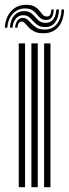

<svg xmlns="http://www.w3.org/2000/svg" viewBox="-29 -781 288 801"><path d="M155 0V-600H181.5V0ZM49.2 0V-600H75.5V0ZM102 0V-600H128.5V0ZM-9 -665.5Q-6.2 -709.2 18.5 -735.5Q43.2 -761.8 82.5 -760.8Q104.2 -760.5 116.2 -753.1Q128.2 -745.8 135.4 -736.4Q142.5 -727 149 -719.8Q155.5 -712.5 166.2 -712.2Q176 -712 180.1 -719.1Q184.2 -726.2 185.5 -741.5H195.2Q194 -719.2 186.6 -708.4Q179.2 -697.5 163 -697.8Q148.8 -697.8 140.2 -704.9Q131.8 -712 124.5 -721.4Q117.2 -730.8 106.8 -738Q96.2 -745.2 77.8 -745.8Q45.8 -746.5 24.8 -724Q3.8 -701.5 1.8 -665.5ZM12.5 -665.5Q14.8 -699.5 31.4 -717.4Q48 -735.2 73.2 -734.5Q90.2 -734 100.4 -726.6Q110.5 -719.2 118.2 -709.9Q126 -700.5 135.2 -693.2Q144.5 -686 160.2 -685.8Q180.8 -685.2 192.4 -699.4Q204 -713.5 206.2 -741.5H217Q215.5 -705.5 200.4 -686.5Q185.2 -667.5 158.5 -668Q140.5 -668.2 129.2 -675.6Q118 -683 109.6 -692.6Q101.2 -702.2 92.2 -709.8Q83.2 -717.2 69.2 -717.5Q50 -718.2 37.4 -703.6Q24.8 -689 23.5 -665.5ZM34 -665.5Q35.5 -685 44.5 -695.9Q53.5 -706.8 67 -706.2Q78.2 -706 86.4 -698.8Q94.5 -691.5 103.1 -682Q111.8 -672.5 123.9 -665.2Q136 -658 155.2 -657.8Q188.2 -657 207.5 -680Q226.8 -703 227.8 -741.5H238.5Q236.5 -693.8 213.9 -667.8Q191.2 -641.8 150.5 -642.2Q127.8 -642.5 113.6 -649.8Q99.5 -657 90.9 -666.4Q82.2 -675.8 75.9 -683.1Q69.5 -690.5 62.2 -691Q55.2 -691.5 49.9 -684.8Q44.5 -678 44 -665.5Z"/></svg>

Font: Big Shoulders Inline Text Thin ExtraBold
Style: Regular
Weight: 800
Version: Version 2.002